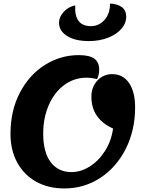

<svg xmlns="http://www.w3.org/2000/svg" viewBox="-20 -1035 802 1080"><path d="M494 -491Q494 -545 527.5 -581.5Q561 -618 611 -618Q672 -618 706 -568Q740 -518 740 -431Q740 -303 688 -199Q636 -95 545 -35Q454 25 342 25Q251 25 182.5 -13.5Q114 -52 76.5 -121.5Q39 -191 39 -282Q39 -413 92 -514Q145 -615 233 -670Q321 -725 423 -725Q483 -725 510.5 -705Q538 -685 538 -643Q538 -628 535.5 -617Q533 -606 526 -590Q515 -593 497.5 -595.5Q480 -598 468 -598Q397 -598 341.5 -557Q286 -516 254.5 -444Q223 -372 223 -284Q223 -178 265.5 -122.5Q308 -67 382 -67Q434 -67 484 -98Q534 -129 570 -185Q606 -241 616 -312Q494 -367 494 -491ZM599 -1015Q642 -1013 666 -994.5Q690 -976 690 -941Q690 -904 662.5 -872.5Q635 -841 587 -822.5Q539 -804 481 -804Q401 -804 356.5 -833Q312 -862 312 -907Q312 -939 337.5 -967.5Q363 -996 403 -1005Q397 -888 491 -888Q537 -888 568 -923Q599 -958 599 -1015Z"/></svg>

Font: Lemonada SemiBold
Style: Regular
Weight: 600
Designer: Mohamed Gaber (Arabic) Eduardo Tunni (Latin)
Foundry: Kief Type Foundry
Version: Version 3.006